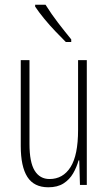

<svg xmlns="http://www.w3.org/2000/svg" viewBox="-20 -784 458 814"><path d="M348 -529V0H319L316 -104H313Q305 -75 290 -49Q275 -23 249.5 -6.5Q224 10 185 10Q124 10 96 -34Q68 -78 68 -165V-529H105V-174Q105 -96 127 -60.5Q149 -25 190 -25Q247 -25 279 -75.5Q311 -126 311 -233V-529ZM173 -764Q198 -724 226.5 -687Q255 -650 282 -617V-606H259Q240 -625 215.5 -650.5Q191 -676 168 -704Q145 -732 129 -756V-764Z"/></svg>

Font: Noto Sans Lao ExtraCondensed ExtraLight
Style: Regular
Weight: 200
Width: 2
Designer: Monotype Design Team
Foundry: Monotype Imaging Inc.
Version: Version 2.003; ttfautohint (v1.8.4.7-5d5b)